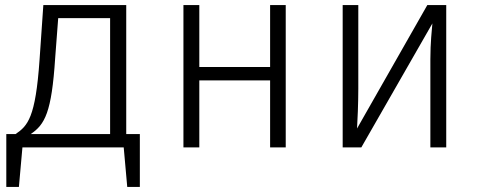

<svg xmlns="http://www.w3.org/2000/svg" viewBox="-20 -585 1904 762"><path d="M481 -53V-565H152L137 -348C121 -117 90 -86 42 -53H5V157H55L69 0H471L485 157H535V-53ZM417 -53H102C158 -91 185 -138 199 -355L211 -513H417Z M1052 0H1114V-565H1052V-319H771V-565H708V0H771V-266H1052Z M1751 -565H1676L1397 -75C1399 -109 1402 -172 1402 -233V-565H1340V0H1414L1696 -492C1694 -468 1688 -415 1688 -350V0H1751Z"/></svg>

Font: Glow Sans SC Normal
Style: Regular
Weight: 400
Designer: Ryoko NISHIZUKA (kana, bopomofo & ideographs); Paul D. Hunt (Latin, Greek & Cyrillic); Sandoll Communications, Soo-young
Version: Version 0.93